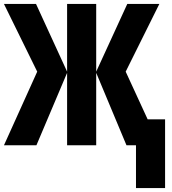

<svg xmlns="http://www.w3.org/2000/svg" viewBox="-29 -734 867 970"><path d="M776 -714 606 -372 717 -131H805V216H658V0H610L457 -366V0H310V-366L155 0H-9L159 -372L-9 -714H153L310 -372V-714H457V-372L614 -714Z"/></svg>

Font: Noto Sans ExtraCondensed ExtraBold
Style: Regular
Weight: 800
Width: 2
Designer: Monotype Design Team
Foundry: Monotype Imaging Inc.
Version: Version 2.013; ttfautohint (v1.8.4.7-5d5b)